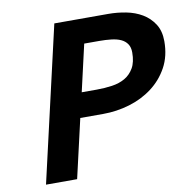

<svg xmlns="http://www.w3.org/2000/svg" viewBox="-80 -801 874 881"><g transform="rotate(-10 356.5 -360.0)"><path d="M713 -553Q713 -484 684.5 -432Q656 -380 609 -344.5Q562 -309 502 -291Q442 -273 379 -273H272L209 1H64L230 -721H482Q523 -721 564 -713Q605 -705 638 -685.5Q671 -666 692 -633.5Q713 -601 713 -553ZM369 -388Q406 -388 440.5 -393Q475 -398 501 -413Q527 -428 543 -455.5Q559 -483 559 -528Q559 -552 548.5 -567.5Q538 -583 519.5 -591.5Q501 -600 475 -603Q449 -606 419 -606H349L299 -388Z"/></g></svg>

Font: Perun
Style: Bold Italic
Weight: 700
Italic angle: -12°
Foundry: Copyright (c) Stefan Peev, Context Ltd, 2016
Version: Version 1.027